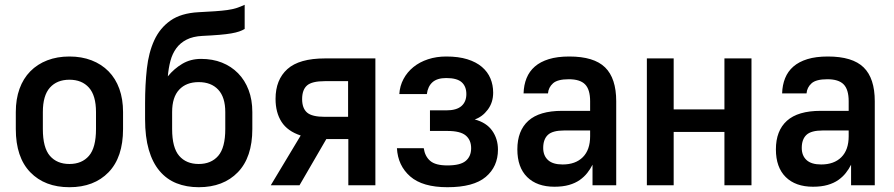

<svg xmlns="http://www.w3.org/2000/svg" viewBox="-20 -774 3735 802"><path d="M270 8Q167 8 106.5 -54.5Q46 -117 46 -235V-306Q46 -360 61.5 -403Q77 -446 106.5 -476Q136 -506 177.5 -522Q219 -538 270 -538Q321 -538 362.5 -522Q404 -506 433.5 -476Q463 -446 478.5 -403Q494 -360 494 -306V-235Q494 -117 433.5 -54.5Q373 8 270 8ZM270 -89Q322 -89 351.5 -123Q381 -157 381 -235V-306Q381 -375 351.5 -408Q322 -441 270 -441Q218 -441 188.5 -408Q159 -375 159 -306V-235Q159 -157 188.5 -123Q218 -89 270 -89Z M810 8Q759 8 717.5 -8.5Q676 -25 646.5 -60Q617 -95 601.5 -148.5Q586 -202 586 -276V-343Q586 -420 593.5 -487.5Q601 -555 624.5 -606Q648 -657 692 -688Q736 -719 809 -723Q849 -725 878 -727Q907 -729 929 -732Q951 -735 968 -740.5Q985 -746 1002 -754V-653Q992 -647 979 -642.5Q966 -638 946 -634.5Q926 -631 896.5 -628.5Q867 -626 825 -624Q786 -622 759.5 -608.5Q733 -595 716.5 -572.5Q700 -550 692 -520Q684 -490 681 -455Q707 -487 741.5 -507.5Q776 -528 820 -528Q868 -528 907 -512.5Q946 -497 974.5 -468Q1003 -439 1018.5 -398Q1034 -357 1034 -306V-235Q1034 -117 973.5 -54.5Q913 8 810 8ZM810 -89Q862 -89 891.5 -123Q921 -157 921 -235V-306Q921 -368 891.5 -399.5Q862 -431 810 -431Q758 -431 728.5 -399.5Q699 -368 699 -306V-235Q699 -157 728.5 -123Q758 -89 810 -89Z M1236 -208Q1181 -226 1156 -265Q1131 -304 1131 -361Q1131 -441 1180.5 -485.5Q1230 -530 1338 -530H1548V0H1435V-193H1343L1231 0H1111ZM1434 -286V-435H1337Q1283 -435 1262.5 -417Q1242 -399 1242 -360Q1242 -322 1262.5 -304Q1283 -286 1337 -286Z M1849 8Q1745 8 1693.5 -37Q1642 -82 1638 -155H1750Q1755 -121 1777 -102Q1799 -83 1849 -83Q1903 -83 1925.5 -102Q1948 -121 1948 -155Q1948 -189 1925.5 -208Q1903 -227 1849 -227H1776V-313H1844Q1887 -313 1907.5 -331Q1928 -349 1928 -381Q1928 -413 1908.5 -430.5Q1889 -448 1844 -448Q1806 -448 1786.5 -430.5Q1767 -413 1763 -381H1648Q1650 -415 1665.5 -444Q1681 -473 1707 -494Q1733 -515 1768 -526.5Q1803 -538 1844 -538Q1895 -538 1932 -526.5Q1969 -515 1993 -494.5Q2017 -474 2028.5 -446.5Q2040 -419 2040 -387Q2040 -346 2017.5 -316Q1995 -286 1963 -275Q2012 -262 2036 -228Q2060 -194 2060 -149Q2060 -78 2009 -35Q1958 8 1849 8Z M2296 6Q2223 6 2182 -34.5Q2141 -75 2141 -150Q2141 -228 2187 -269.5Q2233 -311 2328 -311H2445V-351Q2445 -400 2424 -421.5Q2403 -443 2356 -443Q2309 -443 2290 -426Q2271 -409 2269 -384H2167Q2168 -419 2179.5 -447.5Q2191 -476 2214 -496Q2237 -516 2272.5 -527Q2308 -538 2358 -538Q2461 -538 2507.5 -492.5Q2554 -447 2554 -351V0H2455V-86Q2446 -68 2433 -51.5Q2420 -35 2401.5 -22Q2383 -9 2357 -1.5Q2331 6 2296 6ZM2330 -87Q2384 -87 2414.5 -117.5Q2445 -148 2445 -205V-229H2337Q2288 -229 2268.5 -210.5Q2249 -192 2249 -156Q2249 -124 2269 -105.5Q2289 -87 2330 -87Z M2682 -530H2794V-317H3006V-530H3119V0H3006V-223H2794V0H2682Z M3376 6Q3303 6 3262 -34.5Q3221 -75 3221 -150Q3221 -228 3267 -269.5Q3313 -311 3408 -311H3525V-351Q3525 -400 3504 -421.5Q3483 -443 3436 -443Q3389 -443 3370 -426Q3351 -409 3349 -384H3247Q3248 -419 3259.5 -447.5Q3271 -476 3294 -496Q3317 -516 3352.5 -527Q3388 -538 3438 -538Q3541 -538 3587.5 -492.5Q3634 -447 3634 -351V0H3535V-86Q3526 -68 3513 -51.5Q3500 -35 3481.5 -22Q3463 -9 3437 -1.5Q3411 6 3376 6ZM3410 -87Q3464 -87 3494.5 -117.5Q3525 -148 3525 -205V-229H3417Q3368 -229 3348.5 -210.5Q3329 -192 3329 -156Q3329 -124 3349 -105.5Q3369 -87 3410 -87Z"/></svg>

Font: Golos UI Medium
Style: Regular
Weight: 500
Designer: A.Korolkova, Vitaly Kuzmin
Foundry: ParaType Ltd
Version: Version 2.000